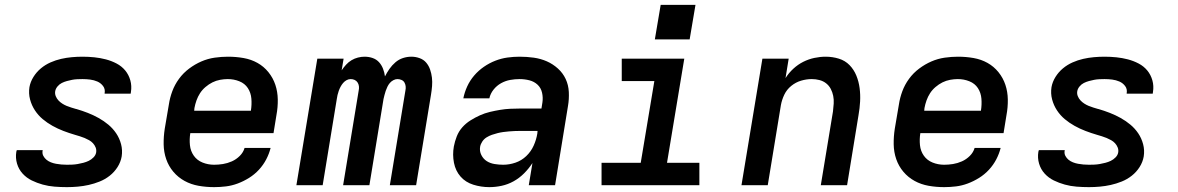

<svg xmlns="http://www.w3.org/2000/svg" viewBox="-20 -761 4840 789"><path d="M255 8Q229 8 204 6Q179 4 155.5 -2.5Q132 -9 110.5 -19.5Q89 -30 73 -47.5Q57 -65 50 -88.5Q43 -112 47 -137Q48 -139 48 -140.5Q48 -142 49 -144H156Q155 -143 155 -142.5Q155 -142 155 -142Q153 -130 158 -120.5Q163 -111 171 -104.5Q179 -98 189 -94Q199 -90 210 -88Q221 -86 232 -85Q243 -84 255 -84Q266 -84 277 -84.5Q288 -85 299.5 -87Q311 -89 322.5 -92Q334 -95 344.5 -100Q355 -105 364 -114Q373 -123 375 -134Q377 -145 373 -155Q369 -165 362 -172.5Q355 -180 346 -185Q337 -190 327.5 -194Q318 -198 308 -201Q298 -204 288 -207Q264 -214 240.5 -223Q217 -232 195.5 -244Q174 -256 155.5 -271.5Q137 -287 123.5 -307.5Q110 -328 103.5 -352.5Q97 -377 101 -403Q105 -425 117.5 -445Q130 -465 148 -480Q166 -495 187.5 -504.5Q209 -514 231 -519Q253 -524 275 -526Q297 -528 319 -528Q344 -528 368 -525.5Q392 -523 415 -517Q438 -511 459 -500Q480 -489 494.5 -471.5Q509 -454 515.5 -431Q522 -408 518 -383Q518 -381 517.5 -379.5Q517 -378 517 -376H410Q410 -377 410 -377.5Q410 -378 410 -378Q413 -395 403.5 -407.5Q394 -420 380 -426Q366 -432 350.5 -434Q335 -436 319 -436Q308 -436 297.5 -435.5Q287 -435 276.5 -433Q266 -431 255 -428Q244 -425 234 -420Q224 -415 216.5 -406Q209 -397 207 -387Q205 -376 209 -366Q213 -356 220 -348.5Q227 -341 235.5 -335.5Q244 -330 253.5 -326Q263 -322 273 -319Q283 -316 293 -313H294Q318 -306 341 -297Q364 -288 385.5 -276Q407 -264 425.5 -248.5Q444 -233 457.5 -213Q471 -193 477.5 -168.5Q484 -144 480 -118Q476 -95 463 -74.5Q450 -54 431 -39Q412 -24 389.5 -15Q367 -6 344.5 -1Q322 4 299.5 6Q277 8 255 8Z M860 8Q827 8 796 2.5Q765 -3 738.5 -17.5Q712 -32 692.5 -55Q673 -78 663 -107Q653 -136 652.5 -168Q652 -200 657 -232L674 -332Q678 -359 688 -386Q698 -413 715.5 -437Q733 -461 757 -479Q781 -497 807.5 -508.5Q834 -520 862 -524Q890 -528 917 -528Q950 -528 981 -522.5Q1012 -517 1038 -502.5Q1064 -488 1083 -464.5Q1102 -441 1111.5 -412.5Q1121 -384 1121.5 -352Q1122 -320 1116 -288L1104 -214H762Q758 -189 760.5 -164.5Q763 -140 776.5 -121Q790 -102 812.5 -93Q835 -84 860 -84Q878 -84 896.5 -87Q915 -90 933 -98Q951 -106 965.5 -120.5Q980 -135 985 -153H1092Q1086 -129 1074 -106Q1062 -83 1044 -63.5Q1026 -44 1003.5 -30Q981 -16 957 -7Q933 2 908.5 5Q884 8 860 8ZM778 -306H1011Q1015 -331 1013 -355.5Q1011 -380 998.5 -399Q986 -418 963.5 -427Q941 -436 916 -436Q901 -436 884.5 -433Q868 -430 853 -422.5Q838 -415 824.5 -403.5Q811 -392 802 -378Q793 -364 787.5 -348.5Q782 -333 779 -317Z M1198 0 1284 -520H1392L1384 -472Q1392 -484 1402 -495Q1412 -506 1424.5 -513.5Q1437 -521 1451 -524.5Q1465 -528 1478 -528Q1496 -528 1511.5 -522.5Q1527 -517 1537.5 -505.5Q1548 -494 1554 -478.5Q1560 -463 1562 -447Q1570 -463 1580.5 -478Q1591 -493 1605 -505Q1619 -517 1636 -522.5Q1653 -528 1670 -528Q1671 -528 1671 -528Q1671 -528 1671 -528Q1688 -528 1704.5 -522Q1721 -516 1731.5 -503.5Q1742 -491 1747.5 -475Q1753 -459 1755 -442Q1757 -425 1755.5 -407Q1754 -389 1751 -371L1690 0H1582L1646 -389Q1648 -398 1647 -406.5Q1646 -415 1642 -422Q1638 -429 1630 -432.5Q1622 -436 1613 -436Q1605 -436 1596.5 -431.5Q1588 -427 1582 -420Q1576 -413 1572 -404.5Q1568 -396 1565 -387.5Q1562 -379 1560 -370.5Q1558 -362 1556 -354L1498 0H1390L1454 -389Q1456 -398 1455 -406.5Q1454 -415 1449.5 -422Q1445 -429 1437.5 -432.5Q1430 -436 1421 -436Q1412 -436 1404 -431.5Q1396 -427 1390 -420Q1384 -413 1379.5 -404.5Q1375 -396 1372 -387.5Q1369 -379 1367 -370.5Q1365 -362 1364 -354L1306 0Z M1991 8Q1957 8 1925 -2Q1893 -12 1872.5 -35.5Q1852 -59 1845.5 -92Q1839 -125 1845 -159Q1849 -180 1857 -200.5Q1865 -221 1879.5 -237.5Q1894 -254 1913 -266Q1932 -278 1952 -287Q1972 -296 1993 -301Q2014 -306 2035 -309.5Q2056 -313 2076.5 -314Q2097 -315 2118 -315H2205L2209 -340Q2212 -360 2207.5 -380Q2203 -400 2189 -413Q2175 -426 2155.5 -431Q2136 -436 2115 -436Q2096 -436 2076.5 -432.5Q2057 -429 2039 -419Q2021 -409 2008 -392.5Q1995 -376 1991 -357H1884Q1889 -382 1900 -406Q1911 -430 1928.5 -450.5Q1946 -471 1968.5 -486.5Q1991 -502 2015.5 -511.5Q2040 -521 2065 -524.5Q2090 -528 2115 -528Q2145 -528 2173.5 -524Q2202 -520 2227 -509Q2252 -498 2272.5 -479.5Q2293 -461 2304.5 -436.5Q2316 -412 2317.5 -383Q2319 -354 2314 -325L2261 0H2153L2168 -91Q2168 -91 2168 -91Q2168 -91 2168 -91Q2168 -91 2168 -91Q2168 -91 2168 -91Q2153 -68 2133.5 -48.5Q2114 -29 2090.5 -16Q2067 -3 2041.5 2.5Q2016 8 1991 8ZM2048 -84Q2073 -84 2098 -92.5Q2123 -101 2142.5 -119.5Q2162 -138 2173 -162.5Q2184 -187 2188 -212L2189 -223H2118Q2106 -223 2094.5 -222.5Q2083 -222 2071.5 -221Q2060 -220 2048.5 -218.5Q2037 -217 2025 -214Q2013 -211 2001.5 -207Q1990 -203 1979.5 -196.5Q1969 -190 1962 -179.5Q1955 -169 1953 -158Q1950 -140 1958 -124Q1966 -108 1980 -99Q1994 -90 2012 -87Q2030 -84 2048 -84Z M2452 0V-92H2613L2669 -428H2535V-520H2792L2721 -92H2854V0ZM2671 -599 2695 -741H2838L2814 -599Z M3027 0 3113 -520H3221L3208 -440Q3221 -461 3240 -478.5Q3259 -496 3281 -507Q3303 -518 3326.5 -523Q3350 -528 3373 -528Q3401 -528 3427 -520Q3453 -512 3471 -493.5Q3489 -475 3499 -450.5Q3509 -426 3512.5 -399Q3516 -372 3514.5 -344Q3513 -316 3508 -288L3461 0H3353L3403 -303Q3405 -319 3406 -335.5Q3407 -352 3404 -367Q3401 -382 3394 -395.5Q3387 -409 3375 -418.5Q3363 -428 3347.5 -432Q3332 -436 3316 -436Q3294 -436 3272 -429.5Q3250 -423 3231.5 -408Q3213 -393 3203 -372Q3193 -351 3189 -329L3135 0Z M3860 8Q3827 8 3796 2.5Q3765 -3 3738.5 -17.5Q3712 -32 3692.5 -55Q3673 -78 3663 -107Q3653 -136 3652.5 -168Q3652 -200 3657 -232L3674 -332Q3678 -359 3688 -386Q3698 -413 3715.5 -437Q3733 -461 3757 -479Q3781 -497 3807.5 -508.5Q3834 -520 3862 -524Q3890 -528 3917 -528Q3950 -528 3981 -522.5Q4012 -517 4038 -502.5Q4064 -488 4083 -464.5Q4102 -441 4111.5 -412.5Q4121 -384 4121.5 -352Q4122 -320 4116 -288L4104 -214H3762Q3758 -189 3760.5 -164.5Q3763 -140 3776.5 -121Q3790 -102 3812.5 -93Q3835 -84 3860 -84Q3878 -84 3896.5 -87Q3915 -90 3933 -98Q3951 -106 3965.5 -120.5Q3980 -135 3985 -153H4092Q4086 -129 4074 -106Q4062 -83 4044 -63.5Q4026 -44 4003.5 -30Q3981 -16 3957 -7Q3933 2 3908.5 5Q3884 8 3860 8ZM3778 -306H4011Q4015 -331 4013 -355.5Q4011 -380 3998.5 -399Q3986 -418 3963.5 -427Q3941 -436 3916 -436Q3901 -436 3884.5 -433Q3868 -430 3853 -422.5Q3838 -415 3824.5 -403.5Q3811 -392 3802 -378Q3793 -364 3787.5 -348.5Q3782 -333 3779 -317Z M4455 8Q4429 8 4404 6Q4379 4 4355.5 -2.5Q4332 -9 4310.5 -19.5Q4289 -30 4273 -47.5Q4257 -65 4250 -88.5Q4243 -112 4247 -137Q4248 -139 4248 -140.5Q4248 -142 4249 -144H4356Q4355 -143 4355 -142.5Q4355 -142 4355 -142Q4353 -130 4358 -120.5Q4363 -111 4371 -104.5Q4379 -98 4389 -94Q4399 -90 4410 -88Q4421 -86 4432 -85Q4443 -84 4455 -84Q4466 -84 4477 -84.5Q4488 -85 4499.5 -87Q4511 -89 4522.5 -92Q4534 -95 4544.5 -100Q4555 -105 4564 -114Q4573 -123 4575 -134Q4577 -145 4573 -155Q4569 -165 4562 -172.5Q4555 -180 4546 -185Q4537 -190 4527.5 -194Q4518 -198 4508 -201Q4498 -204 4488 -207Q4464 -214 4440.5 -223Q4417 -232 4395.5 -244Q4374 -256 4355.5 -271.5Q4337 -287 4323.5 -307.5Q4310 -328 4303.5 -352.5Q4297 -377 4301 -403Q4305 -425 4317.5 -445Q4330 -465 4348 -480Q4366 -495 4387.5 -504.5Q4409 -514 4431 -519Q4453 -524 4475 -526Q4497 -528 4519 -528Q4544 -528 4568 -525.5Q4592 -523 4615 -517Q4638 -511 4659 -500Q4680 -489 4694.5 -471.5Q4709 -454 4715.5 -431Q4722 -408 4718 -383Q4718 -381 4717.5 -379.5Q4717 -378 4717 -376H4610Q4610 -377 4610 -377.5Q4610 -378 4610 -378Q4613 -395 4603.5 -407.5Q4594 -420 4580 -426Q4566 -432 4550.5 -434Q4535 -436 4519 -436Q4508 -436 4497.5 -435.5Q4487 -435 4476.5 -433Q4466 -431 4455 -428Q4444 -425 4434 -420Q4424 -415 4416.5 -406Q4409 -397 4407 -387Q4405 -376 4409 -366Q4413 -356 4420 -348.5Q4427 -341 4435.5 -335.5Q4444 -330 4453.5 -326Q4463 -322 4473 -319Q4483 -316 4493 -313H4494Q4518 -306 4541 -297Q4564 -288 4585.5 -276Q4607 -264 4625.5 -248.5Q4644 -233 4657.5 -213Q4671 -193 4677.5 -168.5Q4684 -144 4680 -118Q4676 -95 4663 -74.5Q4650 -54 4631 -39Q4612 -24 4589.5 -15Q4567 -6 4544.5 -1Q4522 4 4499.5 6Q4477 8 4455 8Z"/></svg>

Font: Iosevka SS04 SmBd Ex Obl
Style: Regular
Weight: 600
Width: 7
Italic angle: -9°
Monospace: yes
Designer: Belleve Invis
Foundry: Belleve Invis
Version: Version 19.0.0; ttfautohint (v1.8.4)